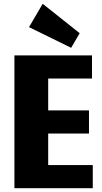

<svg xmlns="http://www.w3.org/2000/svg" viewBox="-20 -992 540 1012"><path d="M194 -122H469V0H56V-700H465V-578H194L234 -673V-340L194 -410H449V-288H194L234 -358V-27ZM400 -817 355 -740 133 -849 205 -972Z"/></svg>

Font: Pathway Extreme Condensed ExtraBold
Style: Regular
Weight: 800
Width: 3
Version: Version 1.001;gftools[0.9.26]